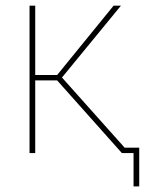

<svg xmlns="http://www.w3.org/2000/svg" viewBox="-20 -539 510 676"><path d="M418.9 -19H470.2V117.2H450.2V0H409.2L181.2 -255.9H104V0H84V-519H104V-274.9H181.2L379.9 -519H405.8L198.2 -266.1Z"/></svg>

Font: Rawline Thin
Style: Regular
Weight: 250
Designer: Matt McInerney, Pablo Impallari, Rodrigo Fuenzalida
Foundry: Matt McInerney, Pablo Impallari, Rodrigo Fuenzalida
Version: Version 4.020;PS 004.020;hotconv 1.0.88;makeotf.lib2.5.64775